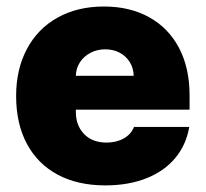

<svg xmlns="http://www.w3.org/2000/svg" viewBox="-20 -557 629 587"><path d="M29.3 -263.7Q29.3 -345.2 62.3 -407.2Q95.2 -469.2 156 -503.2Q216.8 -537.1 297.9 -537.1Q376.5 -537.1 435.5 -504.6Q494.6 -472.2 527.1 -410.9Q559.6 -349.6 559.6 -265.6V-221.7H211.9V-214.8Q211.9 -173.3 237.1 -147.2Q262.2 -121.1 305.7 -121.1Q335.9 -121.1 358.4 -133.8Q380.9 -146.5 389.6 -168.9H558.6Q549.3 -114.3 515.9 -74Q482.4 -33.7 427.7 -12Q373 9.8 301.8 9.8Q217.8 9.8 156.5 -22.9Q95.2 -55.7 62.3 -117.2Q29.3 -178.7 29.3 -263.7ZM388.7 -325.2Q388.2 -348.6 376.7 -367.2Q365.2 -385.7 345.7 -396Q326.2 -406.2 301.8 -406.2Q277.3 -406.2 257.1 -395.8Q236.8 -385.3 224.6 -366.9Q212.4 -348.6 211.9 -325.2Z"/></svg>

Font: Pretendard Std Black
Style: Regular
Weight: 900
Designer: Base glyphs from Inter by Rasmus Andersson; Hangeul glyphs from Noto Sans CJK(Source Han Sans) by Jang Soo-young and Kan
Foundry: Kil Hyung-jin
Version: Version 1.309